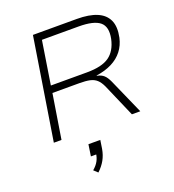

<svg xmlns="http://www.w3.org/2000/svg" viewBox="-170 -836 1130 1248"><g transform="rotate(-20 394.5 -212.0)"><path d="M89 0 201 -705H505Q589 -705 642.5 -682.5Q696 -660 717 -614Q738 -568 723 -496Q712 -446 683 -408.5Q654 -371 607.5 -347.5Q561 -324 498 -315L500 -314L505 -312Q530 -307 547 -292Q564 -277 579 -244L687 0H629L530 -228Q515 -261 496 -278Q477 -295 449 -301Q421 -307 377 -307H191L142 0ZM198 -356H448Q551 -356 602 -392Q653 -428 670 -507Q686 -587 644.5 -621Q603 -655 499 -655H245ZM295 281 268 256Q294 234 307 210Q320 186 323 158L331 166H285L297 86H379L370 145Q363 186 344.5 219Q326 252 295 281Z"/></g></svg>

Font: Nunito Sans 7pt SemiExpanded ExtraLight
Style: Italic
Weight: 250
Width: 6
Italic angle: -9°
Designer: Vernon Adams
Foundry: Vernon Adams
Version: Version 3.101;gftools[0.9.27]